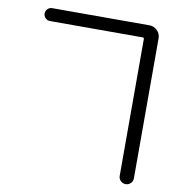

<svg xmlns="http://www.w3.org/2000/svg" viewBox="-88 -846 902 975"><g transform="rotate(10 362.5 -358.5)"><path d="M587.9 -691.4Q587.9 -699.2 581.1 -699.2H102.5Q88.9 -699.2 79.1 -709Q69.3 -718.8 69.3 -732.4Q69.3 -746.1 79.1 -755.9Q88.9 -765.6 102.5 -765.6H603.5Q627 -765.6 644 -749Q661.1 -732.4 661.1 -708V13.7Q661.1 28.3 650.4 39.1Q639.6 49.8 624.5 49.8Q609.4 49.8 598.6 39.1Q587.9 28.3 587.9 13.7Z"/></g></svg>

Font: Gen Jyuu Gothic P Normal
Style: Regular
Weight: 300
Designer: [Source Han Sans]
Ryoko NISHIZUKA  (kana & ideographs); Paul D. Hunt (Latin, Greek & Cyrillic); Wenlong ZHANG  (bopomofo
Version: Version 1.002.20150607